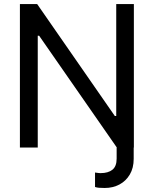

<svg xmlns="http://www.w3.org/2000/svg" viewBox="-20 -727 758 946"><path d="M638.7 0V55.7Q638.7 100.6 619.6 132.8Q600.6 165 568.4 182.1Q536.1 199.2 496.1 199.2Q478.5 199.2 467.8 198.2Q457 197.3 448.2 194.3V123Q450.2 123 451.7 123.5Q453.1 124 455.1 124Q466.8 126 475.6 126Q512.7 126 533.7 109.4Q554.7 92.8 554.7 54.7V0ZM639.6 0H555.7L172.9 -550.8H166V0H78.1V-707H163.1L545.9 -155.3H552.7V-707H639.6Z"/></svg>

Font: Pretendard JP Variable
Style: Regular
Weight: 400
Designer: Base glyphs from Inter by Rasmus Andersson; Hangul glyphs from Noto Sans CJK(Source Han Sans) by Jang Soo-young and Kang
Foundry: Kil Hyung-jin
Version: Version 1.307;Glyphs 3.2 (3192)